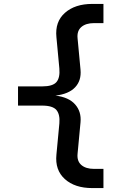

<svg xmlns="http://www.w3.org/2000/svg" viewBox="-20 -850 640 980"><path d="M451 110Q362 110 311 64Q260 18 268 -61L283 -220Q287 -266 268 -288.5Q249 -311 195 -311H72V-409H195Q249 -409 268 -431Q287 -453 283 -500L268 -660Q260 -739 311.5 -784.5Q363 -830 451 -830H508V-732H460Q418 -732 395 -712Q372 -692 376 -654L391 -494Q396 -439 363.5 -404.5Q331 -370 263 -362Q331 -354 363.5 -317Q396 -280 391 -226L376 -66Q372 -28 395 -8Q418 12 460 12H508V110Z"/></svg>

Font: JetBrains Mono NL SemiBold
Style: Regular
Weight: 600
Designer: Philipp Nurullin, Konstantin Bulenkov
Foundry: JetBrains
Version: Version 2.304; ttfautohint (v1.8.4.7-5d5b)